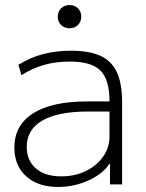

<svg xmlns="http://www.w3.org/2000/svg" viewBox="-20 -731 577 761"><path d="M210 10Q131 10 84 -32Q37 -74 37 -146Q37 -235 111.5 -282Q186 -329 325 -329H414Q414 -415 378.5 -451Q343 -487 257 -487Q202 -487 155.5 -474Q109 -461 65 -433L53 -474Q99 -503 150.5 -516.5Q202 -530 261 -530Q334 -530 378.5 -509.5Q423 -489 443.5 -444Q464 -399 464 -326V0H416V-82H414Q388 -42 331 -16Q274 10 210 10ZM223 -32Q277 -32 320 -53Q363 -74 388.5 -110Q414 -146 414 -189V-289H330Q209 -289 147.5 -253Q86 -217 86 -149Q86 -95 122 -63.5Q158 -32 223 -32ZM256 -619Q235 -619 222 -632Q209 -645 209 -665Q209 -685 222 -698Q235 -711 256 -711Q276 -711 289 -698Q302 -685 302 -665Q302 -645 289 -632Q276 -619 256 -619Z"/></svg>

Font: M PLUS 2 Light
Style: Regular
Weight: 300
Designer: Coji Morishita
Foundry: UNDERFOREST DESIGN
Version: Version 1.001